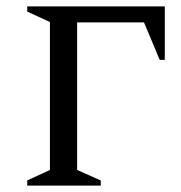

<svg xmlns="http://www.w3.org/2000/svg" viewBox="-20 -580 565 600"><path d="M65 0V-16L136 -49V-511L65 -544V-560H495V-393H479L430 -510H221V-49L295 -16V0Z"/></svg>

Font: Spectral SC
Style: Regular
Weight: 400
Designer: Jean-Baptiste Levee
Foundry: Production Type
Version: Version 2.001